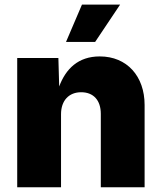

<svg xmlns="http://www.w3.org/2000/svg" viewBox="-20 -791 684 811"><path d="M237.8 -308.6C237.8 -366.7 271.5 -401.4 322.8 -401.4C375 -401.4 405.8 -367.2 405.8 -310.1V0H590.8V-347.7C590.8 -468.8 516.6 -552.7 401.4 -552.7C310.1 -552.7 257.8 -500 230 -425.8L226.6 -545.9H52.7V0H237.8ZM258.8 -613.8H381.8L487.3 -771.5H326.2Z"/></svg>

Font: Raveo ExtraBold
Style: Regular
Weight: 800
Designer: Jakub Foglar, Rasmus Andersson (Inter)
Foundry: Jakubfoglar.com
Version: Version 1.100;Glyphs 3.2.3 (3260)